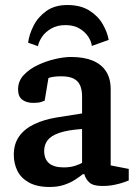

<svg xmlns="http://www.w3.org/2000/svg" viewBox="-20 -735 546 765"><path d="M248 -715Q301 -715 336 -693Q371 -671 389.5 -638.5Q408 -606 413 -576L346 -552Q344 -570 331.5 -589Q319 -608 296.5 -621.5Q274 -635 241 -635Q208 -635 184.5 -621.5Q161 -608 148 -589Q135 -570 131 -551L92 -565Q96 -597 113.5 -632Q131 -667 164.5 -691Q198 -715 248 -715ZM178 10Q127 10 95 -8Q63 -26 49 -55Q35 -84 35 -118Q35 -162 56.5 -192Q78 -222 117 -240.5Q156 -259 206 -267L307 -283V-352Q307 -376 299.5 -394Q292 -412 274 -421.5Q256 -431 224 -431Q203 -431 190 -428.5Q177 -426 173 -424L158 -334Q157 -333 145 -329Q133 -325 113 -325Q86 -325 69 -337.5Q52 -350 52 -379Q52 -412 74.5 -436Q97 -460 131 -476Q165 -492 200.5 -500Q236 -508 263 -508Q313 -508 348 -494Q383 -480 402 -451.5Q421 -423 421 -379V-76L493 -62V-16Q491 -15 476 -9.5Q461 -4 438 1Q415 6 388 6Q351 6 336 -8Q321 -22 316 -41H310Q299 -32 280 -19.5Q261 -7 235.5 1.5Q210 10 178 10ZM234 -68Q261 -68 281 -75Q301 -82 307 -86V-221Q249 -217 216 -205.5Q183 -194 169.5 -176Q156 -158 156 -134Q156 -68 234 -68Z"/></svg>

Font: Faustina Light SemiBold
Style: Regular
Weight: 600
Version: Version 1.200